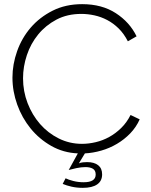

<svg xmlns="http://www.w3.org/2000/svg" viewBox="-20 -734 727 925"><path d="M296 125Q310 132 333.5 138Q357 144 383 144Q441 144 441 107Q441 87 427.5 79Q414 71 392 71Q371 71 348 76Q325 81 311 85L355 5Q285 2 227 -31Q169 -64 127.5 -115Q86 -166 63 -230Q40 -294 40 -360Q40 -424 62.5 -487.5Q85 -551 128 -601Q171 -651 233.5 -682.5Q296 -714 376 -714Q471 -714 538 -670.5Q605 -627 638 -559L596 -535Q577 -572 551.5 -597Q526 -622 496.5 -637.5Q467 -653 435 -660Q403 -667 372 -667Q304 -667 252 -639.5Q200 -612 164 -568Q128 -524 109.5 -468.5Q91 -413 91 -357Q91 -294 113 -237Q135 -180 173 -136.5Q211 -93 263 -67Q315 -41 375 -41Q407 -41 441 -49Q475 -57 506 -74Q537 -91 564 -117.5Q591 -144 609 -180L653 -159Q636 -121 607.5 -91.5Q579 -62 543.5 -41Q508 -20 468 -8.5Q428 3 389 5L360 53Q369 49 380.5 48Q392 47 400 47Q434 47 453 62Q472 77 472 106Q472 138 448 154.5Q424 171 379 171Q350 171 325.5 165.5Q301 160 282 152Z"/></svg>

Font: Oxford Sans
Style: Regular
Weight: 300
Designer: Matt McInerney, Pablo Impallari, Rodrigo Fuenzalida
Foundry: Matt McInerney, Pablo Impallari, Rodrigo Fuenzalida
Version: Version 3.000g; ttfautohint (v1.5) -l 8 -r 28 -G 28 -x 14 -D